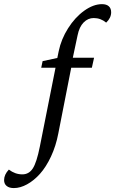

<svg xmlns="http://www.w3.org/2000/svg" viewBox="-107 -702 566 944"><path d="M95.7 -369.1 102.5 -401.4 174.8 -417 181.6 -450.2Q193.8 -509.3 227.8 -563Q261.7 -616.7 306.9 -649.2Q352.1 -681.6 394.5 -681.6Q416 -681.6 427.7 -671.4Q439.5 -661.1 439.5 -641.6Q439.5 -613.8 415 -590.8Q388.2 -613.3 353.5 -613.3Q325.7 -613.3 304.2 -591.6Q282.7 -569.8 274.4 -528.3L251 -418H355.5L344.7 -369.1H243.2L179.7 -45.9Q168 15.6 143.8 67.4Q119.6 119.1 89.6 152.6Q59.6 186 26.1 204.3Q-7.3 222.7 -39.1 222.7Q-61.5 222.7 -74.2 212.4Q-86.9 202.1 -86.9 183.6Q-86.9 156.7 -63.5 131.8Q-32.7 155.3 2.9 155.3Q35.2 155.3 54.2 126.2Q73.2 97.2 88.9 18.6L166 -369.1Z"/></svg>

Font: Crimson Pro
Style: Italic
Weight: 400
Italic angle: -12°
Designer: Jacques Le Bailly
Foundry: Baron von Fonthausen
Version: Version 1.003